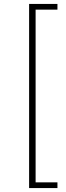

<svg xmlns="http://www.w3.org/2000/svg" viewBox="-20 -762 336 976"><path d="M128 194H272V165H161V-713H272V-742H128Z"/></svg>

Font: Talent ExtraLight
Style: Regular
Weight: 200
Designer: Mike Powis
Version: Version 1.001;hotconv 1.0.109;makeotfexe 2.5.65596